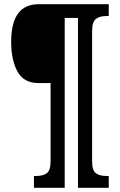

<svg xmlns="http://www.w3.org/2000/svg" viewBox="-20 -780 568 911"><path d="M141 55H151Q185 55 202.5 41.5Q220 28 220 -15V-386H161Q93 -386 63 -440.5Q33 -495 33 -582Q33 -760 163 -760H496V-704H485Q452 -704 434.5 -689.5Q417 -675 417 -632V-15Q417 28 434.5 41.5Q452 55 485 55H496V111H350V-695H287V111H141Z"/></svg>

Font: Noto Serif CondBlack
Style: Regular
Weight: 900
Width: 3
Designer: Monotype Design Team
Foundry: Monotype Imaging Inc.
Version: Version 1.001